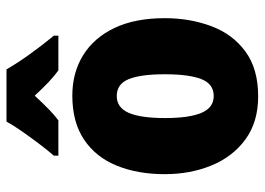

<svg xmlns="http://www.w3.org/2000/svg" viewBox="-132 -674 816 592"><g transform="rotate(-90 276.0 -378.0)"><path d="M516 -278Q516 -201 491.5 -135Q467 -69 413.5 -29.5Q360 10 275 10Q196 10 142.5 -29Q89 -68 62 -133.5Q35 -199 35 -278Q35 -361 61 -425.5Q87 -490 141 -526.5Q195 -563 277 -563Q348 -563 402 -529.5Q456 -496 486 -432.5Q516 -369 516 -278ZM208 -277Q208 -203 224 -165Q240 -127 276 -127Q313 -127 328 -165Q343 -203 343 -278Q343 -352 328 -389Q313 -426 276 -426Q240 -426 224 -389Q208 -352 208 -277ZM358 -766Q377 -733 405 -694Q433 -655 462 -620V-606H355Q337 -619 318 -637Q299 -655 277 -679Q254 -654 235.5 -636Q217 -618 201 -606H92V-620Q107 -637 127.5 -664Q148 -691 167.5 -719Q187 -747 197 -766Z"/></g></svg>

Font: Noto Sans Kannada Condensed Black
Style: Regular
Weight: 900
Width: 3
Designer: Jelle Bosma - Monotype Design Team
Foundry: Monotype Imaging Inc.
Version: Version 2.005; ttfautohint (v1.8.4.7-5d5b)